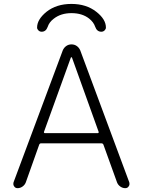

<svg xmlns="http://www.w3.org/2000/svg" viewBox="-20 -980 723 978"><path d="M204.1 -308.6Q203.1 -305.7 204.6 -303.7Q206.1 -301.8 209 -301.8H478.5Q480.5 -301.8 481.9 -303.7Q483.4 -305.7 482.4 -308.6L346.7 -686.5Q345.7 -688.5 343.8 -688.5Q341.8 -688.5 340.8 -686.5ZM299.8 -723.6Q305.7 -737.3 317.4 -745.6Q329.1 -753.9 344.2 -753.9Q359.4 -753.9 371.1 -745.6Q382.8 -737.3 388.7 -723.6L638.7 -50.8Q639.6 -46.9 639.6 -43Q639.6 -36.1 635.7 -31.2Q629.9 -21.5 618.2 -21.5Q604.5 -21.5 592.8 -29.8Q581.1 -38.1 576.2 -50.8L506.8 -243.2Q503.9 -250 496.1 -250H189.5Q182.6 -250 179.7 -243.2L111.3 -50.8Q106.4 -38.1 94.7 -29.8Q83 -21.5 69.3 -21.5Q57.6 -21.5 51.8 -31.2Q47.9 -36.1 47.9 -43Q47.9 -46.9 48.8 -50.8ZM222.7 -842.8Q213.9 -818.4 192.4 -818.4Q181.6 -818.4 174.8 -826.2Q168.9 -832 168.9 -839.8Q168.9 -880.9 216.8 -919.9Q267.6 -960 343.8 -960Q419.9 -960 470.7 -919.9Q519.5 -881.8 519.5 -839.8Q519.5 -832 513.7 -826.2Q506.8 -818.4 496.1 -818.4Q473.6 -818.4 464.8 -843.8Q457 -867.2 433.6 -885.7Q398.4 -913.1 344.2 -913.1Q290 -913.1 253.9 -884.8Q230.5 -867.2 222.7 -842.8Z"/></svg>

Font: irohamaru Light
Style: Regular
Weight: 200
Designer: [Source Han Sans]
Ryoko NISHIZUKA  (kana & ideographs); Paul D. Hunt (Latin, Greek & Cyrillic); Wenlong ZHANG  (bopomofo
Version: Version 1.01